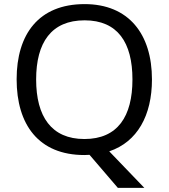

<svg xmlns="http://www.w3.org/2000/svg" viewBox="-20 -745 821 935"><path d="M720 -358C720 -580 606 -725 392 -725C168 -725 61 -578 61 -359C61 -138 168 10 391 10C399 10 408 9 416 9L554 170H683L512 -8C649 -54 720 -183 720 -358ZM156 -358C156 -538 230 -646 392 -646C553 -646 625 -538 625 -358C625 -178 553 -68 391 -68C230 -68 156 -178 156 -358Z"/></svg>

Font: Noto Sans Mro
Style: Regular
Weight: 400
Designer: Monotype Design Team
Foundry: Monotype Imaging Inc.
Version: Version 2.001